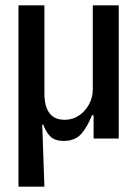

<svg xmlns="http://www.w3.org/2000/svg" viewBox="-20 -518 516 718"><path d="M49 180V-498H146V-169Q146 -136 154.5 -114Q163 -92 179.5 -81Q196 -70 222 -70Q251 -70 274.5 -85.5Q298 -101 312.5 -127Q327 -153 327 -184V-498H424V0H330V-87H324Q307 -44 284 -17.5Q261 9 218 9Q185 9 168 -8Q151 -25 142 -52H138L146 180Z"/></svg>

Font: Nunito Sans 7pt Condensed SemiBold
Style: Regular
Weight: 600
Width: 3
Designer: Vernon Adams
Foundry: Vernon Adams
Version: Version 3.101;gftools[0.9.27]